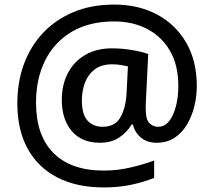

<svg xmlns="http://www.w3.org/2000/svg" viewBox="-20 -827 938 842"><path d="M843 -450Q843 -404 832 -360Q821 -316 799.5 -280Q778 -244 745 -222.5Q712 -201 667 -201Q624 -201 597 -224.5Q570 -248 563 -281H557Q538 -248 503.5 -224.5Q469 -201 418 -201Q338 -201 294.5 -252.5Q251 -304 251 -389Q251 -455 277.5 -506Q304 -557 353.5 -586Q403 -615 470 -615Q515 -615 559.5 -607.5Q604 -600 630 -590L620 -387Q619 -371 619 -362.5Q619 -354 619 -351Q619 -302 635.5 -286.5Q652 -271 673 -271Q702 -271 721.5 -295.5Q741 -320 751.5 -361Q762 -402 762 -451Q762 -541 725.5 -604Q689 -667 625.5 -700Q562 -733 481 -733Q370 -733 293.5 -687Q217 -641 177.5 -561Q138 -481 138 -377Q138 -233 214.5 -156Q291 -79 435 -79Q495 -79 552.5 -92.5Q610 -106 656 -123V-47Q612 -29 556.5 -17Q501 -5 436 -5Q316 -5 231 -49Q146 -93 101 -175.5Q56 -258 56 -374Q56 -467 85 -546Q114 -625 169.5 -683.5Q225 -742 303.5 -774.5Q382 -807 481 -807Q586 -807 667.5 -764Q749 -721 796 -641Q843 -561 843 -450ZM339 -387Q339 -326 363.5 -298.5Q388 -271 430 -271Q484 -271 507.5 -311.5Q531 -352 535 -416L541 -536Q528 -539 510 -542Q492 -545 472 -545Q424 -545 394.5 -522Q365 -499 352 -463Q339 -427 339 -387Z"/></svg>

Font: Noto Sans Telugu UI Medium
Style: Regular
Weight: 500
Designer: Jelle Bosma - Monotype Design Team
Foundry: Monotype Imaging Inc.
Version: Version 2.005; ttfautohint (v1.8.4.7-5d5b)